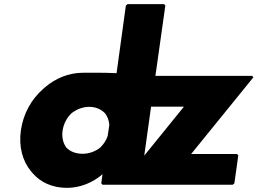

<svg xmlns="http://www.w3.org/2000/svg" viewBox="-20 -887 1246 929"><path d="M283 -256C288 -289 304 -318 326 -339C350 -358 380 -370 412 -370C443 -370 470 -358 488 -339C500 -324 507 -305 509 -283L501 -229C494 -207 480 -188 465 -173C442 -155 413 -143 380 -143C346 -143 319 -154 301 -173C286 -193 278 -222 283 -256ZM732 -520 780 -860 774 -867H597L589 -860L544 -533C479 -536 410 -535 382 -535C312 -535 248 -508 197 -464L196 -463L188 -456C131 -406 92 -335 81 -256C70 -177 89 -107 131 -57L132 -56L138 -49C176 -5 233 22 304 22C370 22 431 -5 476 -44L470 0L476 7H1106L1114 0L1133 -135L1127 -142H905L1206 -513L1200 -520ZM678 -134 711 -371H870Z"/></svg>

Font: Hussar Woodtype
Style: BlkObl
Weight: 900
Foundry: Cannot Into Space Fonts
Version: Version 1.07